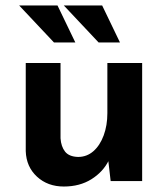

<svg xmlns="http://www.w3.org/2000/svg" viewBox="-20 -661 614 701"><path d="M213 20Q154 20 115 -16Q76 -52 74 -109V-431H201V-156Q203 -126 217.5 -107.5Q232 -89 265 -88Q297 -88 321 -109Q345 -130 358.5 -166.5Q372 -203 372 -248V-431H499V0H384L374 -86L377 -75Q356 -33 313.5 -6.5Q271 20 213 20ZM50 -641H190L255 -506H177ZM213 -641H353L418 -506H340Z"/></svg>

Font: Reem Kufi Fun SemiBold
Style: Regular
Weight: 600
Designer: Khaled Hosny
Version: Version 1.005